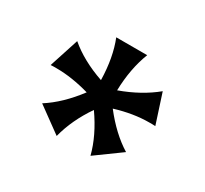

<svg xmlns="http://www.w3.org/2000/svg" viewBox="-89 -873 672 629"><g transform="rotate(30 247.5 -558.0)"><path d="M278.8 -598.1Q356 -626 409.7 -670.4L445.8 -559.1Q440.4 -559.6 434.6 -559.6H423.3Q363.3 -559.6 296.4 -539.1Q347.7 -473.1 405.3 -437.5L310.5 -368.7Q293.5 -435.5 245.1 -504.4Q199.7 -438.5 182.1 -369.6L87.4 -438.5Q145 -475.1 195.8 -542.5Q128.9 -561.5 71.3 -561.5H59.6Q54.2 -561.5 48.8 -561L85 -672.4Q137.2 -627.9 216.3 -600.6Q214.4 -685.1 189.5 -747.1H306.6Q280.8 -681.2 278.8 -598.1Z"/></g></svg>

Font: Amarante
Style: Regular
Weight: 400
Designer: Karolina Lach
Foundry: Sorkin Type Co.
Version: Version 1.001